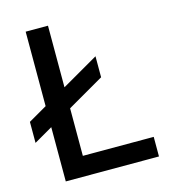

<svg xmlns="http://www.w3.org/2000/svg" viewBox="-109 -815 793 901"><g transform="rotate(-15 287.5 -364.0)"><path d="M99.1 0V-727.5H207.5V-95.2H551.8V0ZM8.8 -211.4V-313.5L385.7 -531.2V-429.2Z"/></g></svg>

Font: Inter Display Medium
Style: Regular
Weight: 500
Designer: Rasmus Andersson
Foundry: rsms
Version: Version 4.001;git-9221beed3